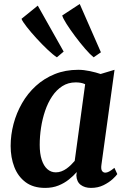

<svg xmlns="http://www.w3.org/2000/svg" viewBox="-20 -908 619 938"><path d="M475.5 -103Q472.5 -81.5 478.5 -73Q484.5 -64.5 494.5 -64.5Q502.5 -64.5 512.8 -69.8Q523 -75 539 -88L553 -57.5Q548 -49.5 530.5 -33.2Q513 -17 486 -3.5Q459 10 424.5 10Q394 10 374.2 -5Q354.5 -20 353 -51L355 -67.5Q338.5 -48.5 316.2 -30.8Q294 -13 265.2 -1.5Q236.5 10 200.5 10Q142.5 10 105.2 -17.8Q68 -45.5 50 -92Q32 -138.5 32 -195Q32 -249 46.2 -302.8Q60.5 -356.5 87.8 -404Q115 -451.5 155.2 -488.2Q195.5 -525 247.5 -546Q299.5 -567 362.5 -567Q389 -567 419.5 -560.5Q450 -554 471.5 -546.5L539.5 -567ZM396 -496.5Q386 -501.5 374.2 -503.5Q362.5 -505.5 350 -505.5Q313 -505.5 284.5 -487.2Q256 -469 235 -437.8Q214 -406.5 200.5 -366.8Q187 -327 180.5 -284.2Q174 -241.5 174 -200.5Q174 -157.5 183.8 -127.5Q193.5 -97.5 211.2 -81.8Q229 -66 252.5 -66Q267 -66 280.2 -71Q293.5 -76 305 -84.2Q316.5 -92.5 326.5 -102.2Q336.5 -112 345 -122ZM258 -628Q240 -639.5 213 -665Q186 -690.5 158.5 -720.5Q131 -750.5 110.5 -776.8Q90 -803 85 -816L164.5 -880.5L291 -656ZM437.5 -628Q420.5 -641.5 396.2 -669.5Q372 -697.5 347.5 -730.2Q323 -763 305.2 -790.8Q287.5 -818.5 284 -832.5L369.5 -888.5L473 -652.5Z"/></svg>

Font: Merriweather 20pt
Style: Bold Italic
Weight: 700
Italic angle: -7.8°
Version: Version 2.101